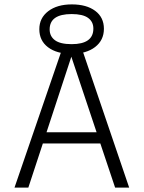

<svg xmlns="http://www.w3.org/2000/svg" viewBox="-20 -854 654 874"><path d="M126 -201 145 -252H446L475 -201ZM109 0H46L271 -655L311 -640L315 -627L182 -222ZM568 0H504L429 -224L293 -631L300 -640L345 -655ZM305 -609Q238 -609 198.5 -639Q159 -669 159 -721Q159 -772 199.5 -803Q240 -834 307 -834Q374 -834 413.5 -804.5Q453 -775 453 -723Q453 -671 413 -640Q373 -609 305 -609ZM306 -653Q405 -653 405 -724Q405 -755 381 -772.5Q357 -790 306 -790Q206 -790 206 -720Q206 -689 230 -671Q254 -653 306 -653Z"/></svg>

Font: Intel One Mono Light
Style: Regular
Weight: 300
Monospace: yes
Designer: Fred Shallcrass
Foundry: Frere-Jones Type LLC
Version: Version 1.004